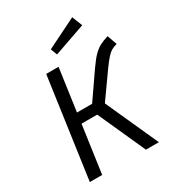

<svg xmlns="http://www.w3.org/2000/svg" viewBox="-212 -1024 1039 1144"><g transform="rotate(-30 307.5 -451.5)"><path d="M615 -633Q590 -626 575 -617Q560 -608 542 -588Q524 -568 494 -526L377 -361L540 0H451L304 -326H196L150 0H65L162 -688H247L206 -397H310L431 -572Q463 -618 486 -641Q509 -664 531 -676Q553 -688 591 -700ZM493 -832 276 -756 259 -801 465 -903Z"/></g></svg>

Font: Fira Sans Book
Style: Italic
Weight: 350
Italic angle: -8°
Designer: bBox Type GmbH & Carrois Corporate GbR & Edenspiekermann AG
Foundry: bBox Type GmbH & Carrois Corporate GbR & Edenspiekermann AG
Version: Version 4.301